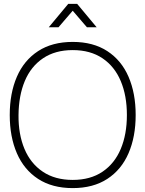

<svg xmlns="http://www.w3.org/2000/svg" viewBox="-20 -950 746 985"><path d="M30 -360Q30 -471.5 66.5 -556Q103 -640.5 175.5 -687.8Q248 -735 353 -735Q458 -735 530.5 -687.8Q603 -640.5 639.5 -556Q676 -471.5 676 -360Q676 -248.5 639.5 -164Q603 -79.5 530.5 -32.2Q458 15 353 15Q248 15 175.5 -32.2Q103 -79.5 66.5 -164Q30 -248.5 30 -360ZM631 -360Q631 -459 599.5 -534Q568 -609 505.8 -651Q443.5 -693 353 -693Q263 -693 200.8 -651Q138.5 -609 107.2 -534.2Q76 -459.5 75 -360Q74 -261.5 105.5 -186.2Q137 -111 199.8 -69Q262.5 -27 353 -27Q443.5 -27 505.8 -69Q568 -111 599.5 -186Q631 -261 631 -360ZM330 -930H376L476 -810H426L353 -895L280 -810H230Z"/></svg>

Font: Tap Sans
Style: Regular
Weight: 400
Designer: Tap Payments
Foundry: Tap Payments
Version: Version 1.001;Glyphs 3.1.2 (3151)